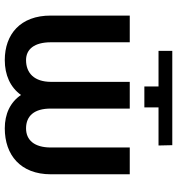

<svg xmlns="http://www.w3.org/2000/svg" viewBox="12 -764 762 827"><g transform="rotate(90 393.5 -351.0)"><path d="M353 -652.3V-591.3H443.2V-652.3H607.2L605.8 -711.6H199.6V-652.3ZM47.6 -188.6C47.2 -56.8 128.6 9.9 239.3 9.9C302.9 9.9 356.5 -13.5 389.6 -60C420.8 -13.5 471.6 9.9 533.4 9.9C647.4 9.9 731.2 -57.2 731.2 -188.6V-528.4H615.8V-188.6C615.8 -117.2 583.8 -81.7 533.4 -81.7C479.8 -81.7 447.8 -117.2 448.2 -188.6V-528.4H333.1V-188.6C332.7 -117.2 295.5 -81.7 239.3 -81.7C192.1 -81.7 162.6 -117.9 162.6 -188.6V-528.4H47.6Z"/></g></svg>

Font: Magic Ui Pro Medium
Style: Regular
Weight: 500
Designer: Stefan Endress, Andreas Faust
Version: Version 1.000;FEAKit 1.0